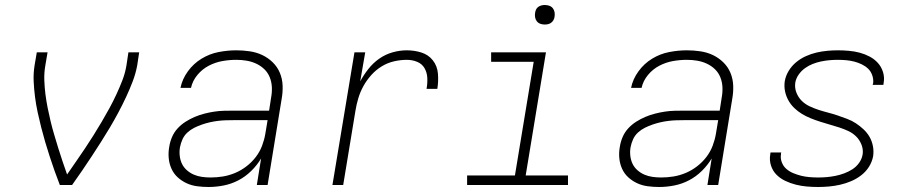

<svg xmlns="http://www.w3.org/2000/svg" viewBox="-20 -739 3640 767"><path d="M219 0Q208 -28 198 -56.5Q188 -85 178.5 -114Q169 -143 160.5 -172Q152 -201 144.5 -230.5Q137 -260 130.5 -290Q124 -320 120 -351Q116 -382 114.5 -413.5Q113 -445 118 -477L127 -530H170L161 -477Q156 -448 157 -419Q158 -390 161.5 -362.5Q165 -335 170.5 -307.5Q176 -280 182.5 -253Q189 -226 197 -199.5Q205 -173 213 -146.5Q221 -120 230 -94Q239 -68 248 -42Q266 -68 284 -94Q302 -120 319.5 -146Q337 -172 353.5 -198.5Q370 -225 386 -252Q402 -279 417 -306.5Q432 -334 445 -362Q458 -390 469 -418.5Q480 -447 485 -477L493 -530H536L528 -477Q522 -445 510 -413.5Q498 -382 483.5 -351Q469 -320 453 -290Q437 -260 419.5 -230.5Q402 -201 383.5 -172Q365 -143 346 -114Q327 -85 307.5 -56.5Q288 -28 268 0Z M813 8Q790 8 767.5 5Q745 2 725.5 -7Q706 -16 690 -30.5Q674 -45 665 -65Q656 -85 654 -107.5Q652 -130 656 -152Q659 -172 667 -191Q675 -210 689 -225.5Q703 -241 721 -252.5Q739 -264 758 -272Q777 -280 796.5 -285Q816 -290 835.5 -293Q855 -296 874.5 -296.5Q894 -297 913 -297H1055L1063 -349Q1067 -370 1066 -391Q1065 -412 1057.5 -430.5Q1050 -449 1036 -462.5Q1022 -476 1004 -484.5Q986 -493 965.5 -496.5Q945 -500 924 -500Q896 -500 868 -495Q840 -490 814 -476.5Q788 -463 768.5 -439.5Q749 -416 743 -388H701Q708 -423 730.5 -454Q753 -485 785 -504.5Q817 -524 853 -531Q889 -538 924 -538Q951 -538 978 -534Q1005 -530 1028 -519Q1051 -508 1069.5 -490Q1088 -472 1098 -448Q1108 -424 1109 -397Q1110 -370 1105 -343L1049 0H1006L1023 -106Q1007 -79 983.5 -56Q960 -33 932 -18.5Q904 -4 873.5 2Q843 8 813 8ZM821 -30Q846 -30 870.5 -34Q895 -38 919 -48Q943 -58 964.5 -74.5Q986 -91 1002 -112Q1018 -133 1027 -157Q1036 -181 1040 -205L1049 -259H913Q898 -259 882 -258.5Q866 -258 850 -256Q834 -254 818.5 -250.5Q803 -247 787 -241.5Q771 -236 756 -228.5Q741 -221 728.5 -209.5Q716 -198 709 -182.5Q702 -167 699 -151Q696 -134 698 -116.5Q700 -99 707 -84.5Q714 -70 726.5 -59Q739 -48 754 -41.5Q769 -35 786 -32.5Q803 -30 821 -30Z M1308 0 1396 -530H1439L1419 -414Q1433 -440 1452 -464Q1471 -488 1495.5 -505Q1520 -522 1548.5 -530Q1577 -538 1605 -538Q1636 -538 1664 -529Q1692 -520 1709.5 -497.5Q1727 -475 1729.5 -444.5Q1732 -414 1727 -384H1684Q1688 -406 1687 -427.5Q1686 -449 1676 -466.5Q1666 -484 1646.5 -492Q1627 -500 1605 -500Q1580 -500 1554 -494Q1528 -488 1505 -474Q1482 -460 1463.5 -439.5Q1445 -419 1432 -395.5Q1419 -372 1411.5 -347Q1404 -322 1400 -297L1351 0Z M1846 0V-38H2037L2112 -492H1942V-530H2161L2080 -38H2249V0ZM2156 -641Q2147 -641 2138.5 -644Q2130 -647 2124.5 -654Q2119 -661 2117.5 -670.5Q2116 -680 2118 -690Q2119 -696 2122 -702Q2125 -708 2131 -712Q2137 -716 2143.5 -717.5Q2150 -719 2156 -719Q2166 -719 2174.5 -716Q2183 -713 2188.5 -706Q2194 -699 2195.5 -689.5Q2197 -680 2195 -670Q2194 -664 2190.5 -658Q2187 -652 2181.5 -648Q2176 -644 2169.5 -642.5Q2163 -641 2156 -641Z M2613 8Q2590 8 2567.5 5Q2545 2 2525.5 -7Q2506 -16 2490 -30.5Q2474 -45 2465 -65Q2456 -85 2454 -107.5Q2452 -130 2456 -152Q2459 -172 2467 -191Q2475 -210 2489 -225.5Q2503 -241 2521 -252.5Q2539 -264 2558 -272Q2577 -280 2596.5 -285Q2616 -290 2635.5 -293Q2655 -296 2674.5 -296.5Q2694 -297 2713 -297H2855L2863 -349Q2867 -370 2866 -391Q2865 -412 2857.5 -430.5Q2850 -449 2836 -462.5Q2822 -476 2804 -484.5Q2786 -493 2765.5 -496.5Q2745 -500 2724 -500Q2696 -500 2668 -495Q2640 -490 2614 -476.5Q2588 -463 2568.5 -439.5Q2549 -416 2543 -388H2501Q2508 -423 2530.5 -454Q2553 -485 2585 -504.5Q2617 -524 2653 -531Q2689 -538 2724 -538Q2751 -538 2778 -534Q2805 -530 2828 -519Q2851 -508 2869.5 -490Q2888 -472 2898 -448Q2908 -424 2909 -397Q2910 -370 2905 -343L2849 0H2806L2823 -106Q2807 -79 2783.5 -56Q2760 -33 2732 -18.5Q2704 -4 2673.5 2Q2643 8 2613 8ZM2621 -30Q2646 -30 2670.5 -34Q2695 -38 2719 -48Q2743 -58 2764.5 -74.5Q2786 -91 2802 -112Q2818 -133 2827 -157Q2836 -181 2840 -205L2849 -259H2713Q2698 -259 2682 -258.5Q2666 -258 2650 -256Q2634 -254 2618.5 -250.5Q2603 -247 2587 -241.5Q2571 -236 2556 -228.5Q2541 -221 2528.5 -209.5Q2516 -198 2509 -182.5Q2502 -167 2499 -151Q2496 -134 2498 -116.5Q2500 -99 2507 -84.5Q2514 -70 2526.5 -59Q2539 -48 2554 -41.5Q2569 -35 2586 -32.5Q2603 -30 2621 -30Z M3248 8Q3225 8 3202.5 6Q3180 4 3158.5 -1.5Q3137 -7 3117 -16.5Q3097 -26 3082 -41Q3067 -56 3060 -77.5Q3053 -99 3057 -122Q3057 -124 3057.5 -126Q3058 -128 3058 -130H3101Q3100 -128 3100 -127Q3100 -126 3100 -124Q3097 -107 3103 -91Q3109 -75 3121 -64.5Q3133 -54 3148.5 -47.5Q3164 -41 3180 -37Q3196 -33 3213.5 -31.5Q3231 -30 3248 -30Q3266 -30 3283 -31.5Q3300 -33 3317.5 -36.5Q3335 -40 3352.5 -46.5Q3370 -53 3385.5 -63Q3401 -73 3412 -88.5Q3423 -104 3426 -122Q3429 -142 3421.5 -161Q3414 -180 3400.5 -193.5Q3387 -207 3369 -215.5Q3351 -224 3332 -230Q3313 -236 3294 -241.5Q3275 -247 3256 -253Q3237 -259 3218.5 -266.5Q3200 -274 3183.5 -284Q3167 -294 3153 -307.5Q3139 -321 3129.5 -338Q3120 -355 3116 -374.5Q3112 -394 3115 -415Q3119 -437 3131 -456.5Q3143 -476 3160.5 -490.5Q3178 -505 3199 -514.5Q3220 -524 3241.5 -529Q3263 -534 3284.5 -536Q3306 -538 3327 -538Q3349 -538 3371.5 -536Q3394 -534 3414.5 -528.5Q3435 -523 3454 -513Q3473 -503 3487 -487.5Q3501 -472 3507.5 -451Q3514 -430 3510 -408Q3510 -406 3509.5 -404Q3509 -402 3509 -400H3466Q3467 -402 3467 -403.5Q3467 -405 3468 -406Q3470 -422 3464.5 -438Q3459 -454 3448 -464.5Q3437 -475 3422.5 -482Q3408 -489 3392.5 -493Q3377 -497 3360.5 -498.5Q3344 -500 3327 -500Q3310 -500 3293.5 -498.5Q3277 -497 3260 -493.5Q3243 -490 3226.5 -483.5Q3210 -477 3195.5 -466.5Q3181 -456 3170.5 -441Q3160 -426 3157 -409Q3154 -388 3161.5 -369Q3169 -350 3182.5 -336.5Q3196 -323 3214 -314.5Q3232 -306 3250.5 -300Q3269 -294 3288.5 -289Q3308 -284 3327 -277.5Q3346 -271 3364.5 -264Q3383 -257 3399 -246.5Q3415 -236 3429.5 -222.5Q3444 -209 3453.5 -192.5Q3463 -176 3467 -156Q3471 -136 3468 -115Q3464 -93 3451.5 -73Q3439 -53 3420 -38.5Q3401 -24 3379.5 -15Q3358 -6 3336 -1Q3314 4 3292 6Q3270 8 3248 8Z"/></svg>

Font: Iosevka Curly XLtExObl
Style: Regular
Weight: 200
Width: 7
Italic angle: -9°
Monospace: yes
Designer: Belleve Invis
Foundry: Belleve Invis
Version: Version 11.0.1; ttfautohint (v1.8.3)